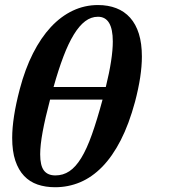

<svg xmlns="http://www.w3.org/2000/svg" viewBox="-20 -747 682 777"><path d="M203.1 10.7Q164.1 10.7 132.1 -0.2Q100.1 -11.2 77.4 -35.2Q54.7 -59.1 42 -96.9Q29.3 -134.8 29.3 -189Q29.3 -229 36.9 -278.1Q44.4 -327.1 60.1 -386.7Q81.5 -467.8 113.5 -531Q145.5 -594.2 186 -637.7Q226.6 -681.2 274.7 -703.9Q322.8 -726.6 376.5 -726.6Q417.5 -726.6 450.4 -713.9Q483.4 -701.2 506.6 -675.3Q529.8 -649.4 542 -610.4Q554.2 -571.3 554.2 -518.1Q554.2 -480 547.4 -434.3Q540.5 -388.7 526.4 -335Q502 -244.6 468.5 -179.4Q435.1 -114.3 393.8 -72Q352.5 -29.8 304.4 -9.5Q256.3 10.7 203.1 10.7ZM204.1 -37.1Q235.4 -37.1 260.7 -54Q286.1 -70.8 308.6 -107.4Q331.1 -144 351.8 -202.4Q372.6 -260.7 395 -343.8H182.6Q162.6 -268.1 152.6 -213.6Q142.6 -159.2 142.6 -122.6Q142.6 -77.1 157.7 -57.1Q172.9 -37.1 204.1 -37.1ZM376.5 -679.2Q348.6 -679.2 324.7 -661.1Q300.8 -643.1 278.8 -607.2Q256.8 -571.3 236.6 -518.1Q216.3 -464.8 196.8 -395H408.2Q422.4 -452.6 429.4 -498.5Q436.5 -544.4 436.5 -579.1Q436.5 -679.2 376.5 -679.2Z"/></svg>

Font: Arian AMU Serif
Style: Bold Italic
Weight: 700
Italic angle: -15°
Designer: Ruben Hakobyan (Tarumian)
Foundry: Ruben Hakobyan (Tarumian)
Version: Version 1.002